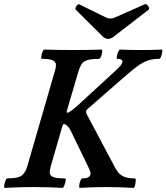

<svg xmlns="http://www.w3.org/2000/svg" viewBox="-31 -909 809 933"><path d="M-8 4Q-12 4 -10.5 -7.5Q-9 -19 -4.5 -30.5Q0 -42 4 -42Q57 -42 75 -56.5Q93 -71 101 -99L236 -565Q242 -584 240.5 -597Q239 -610 224 -616.5Q209 -623 172 -623Q168 -623 169.5 -634Q171 -645 175.5 -656.5Q180 -668 185 -668Q220 -667 255 -666.5Q290 -666 324 -666Q359 -666 394 -666.5Q429 -667 463 -668Q467 -668 465.5 -656.5Q464 -645 459.5 -634Q455 -623 450 -623Q412 -623 392.5 -616.5Q373 -610 365 -597Q357 -584 351 -565L294 -371Q291 -361 297 -361Q306 -361 346 -396L532 -567Q564 -596 564 -609Q564 -623 539 -623Q535 -623 536.5 -634Q538 -645 543 -656.5Q548 -668 552 -668Q578 -667 603.5 -666.5Q629 -666 654 -666Q679 -666 704.5 -666.5Q730 -667 755 -668Q759 -668 757.5 -656.5Q756 -645 751.5 -634Q747 -623 742 -623Q710 -623 686.5 -614.5Q663 -606 640.5 -590Q618 -574 589 -549L394 -379Q382 -370 392 -351L529 -93Q545 -63 566.5 -52.5Q588 -42 624 -42Q629 -42 628.5 -30.5Q628 -19 625 -7.5Q622 4 617 4Q584 2 551.5 1Q519 0 487 0Q455 0 422 1Q389 2 357 4Q353 4 354 -7.5Q355 -19 359.5 -30.5Q364 -42 368 -42Q409 -42 409 -66Q409 -76 397 -100L312 -275Q306 -287 296.5 -296.5Q287 -306 279 -306Q275 -306 272 -296L215 -99Q210 -80 211 -67.5Q212 -55 228.5 -48.5Q245 -42 285 -42Q290 -42 288 -30.5Q286 -19 281.5 -7.5Q277 4 273 4Q238 2 203 1Q168 0 133 0Q98 0 62.5 1Q27 2 -8 4ZM494 -720Q482 -720 469 -731L338 -861Q334 -865 336.5 -872Q339 -879 344.5 -884.5Q350 -890 354 -888L486 -823Q494 -819 505 -819Q516 -819 525 -823L672 -888Q678 -891 684 -885.5Q690 -880 692.5 -872.5Q695 -865 690 -861L519 -729Q506 -720 494 -720Z"/></svg>

Font: Junicode
Style: Bold Italic
Weight: 700
Italic angle: -11°
Designer: Peter S. Baker
Version: Version 2.100; ttfautohint (v1.8.4)